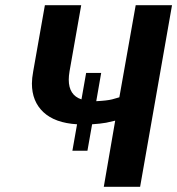

<svg xmlns="http://www.w3.org/2000/svg" viewBox="-20 -720 683 740"><path d="M643 -700 520 0H380L424 -255L389 -247Q366 -243 335 -241L317 -139H259L277 -241Q192 -246 147.5 -287.5Q103 -329 103 -398Q103 -418 108 -445L153 -700H293L248 -445Q245 -427 245 -413Q245 -353 294 -337L312 -439H370L351 -330Q392 -332 412 -337L440 -345L503 -700Z"/></svg>

Font: Scada
Style: Bold Italic
Weight: 700
Italic angle: -10°
Version: Version 4.000